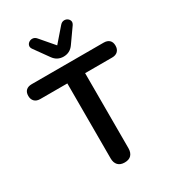

<svg xmlns="http://www.w3.org/2000/svg" viewBox="-228 -1069 1077 1197"><g transform="rotate(-30 311.0 -470.5)"><path d="M311 8Q280 8 263.5 -9.5Q247 -27 247 -58V-598H52Q26 -598 11.5 -612.5Q-3 -627 -3 -652Q-3 -678 11.5 -691.5Q26 -705 52 -705H570Q596 -705 610.5 -691.5Q625 -678 625 -652Q625 -627 610.5 -612.5Q596 -598 570 -598H375V-58Q375 -27 359 -9.5Q343 8 311 8ZM311 -754Q289 -754 270.5 -763.5Q252 -773 238 -793L165 -895Q155 -909 158.5 -922Q162 -935 174 -942.5Q186 -950 200.5 -948.5Q215 -947 227 -933L311 -835L396 -933Q408 -947 422.5 -948.5Q437 -950 448.5 -942.5Q460 -935 463.5 -922.5Q467 -910 457 -895L385 -793Q371 -773 352.5 -763.5Q334 -754 311 -754Z"/></g></svg>

Font: Nunito
Style: Bold
Weight: 700
Designer: Vernon Adams
Foundry: Vernon Adams
Version: Version 3.602